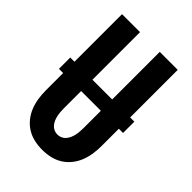

<svg xmlns="http://www.w3.org/2000/svg" viewBox="-218 -831 936 936"><g transform="rotate(45 250.0 -363.5)"><path d="M250 8Q222 8 195 2Q168 -4 144.5 -18.5Q121 -33 103.5 -55Q86 -77 76 -102.5Q66 -128 62 -155.5Q58 -183 58 -210V-735H182V-210Q182 -198 183 -185.5Q184 -173 186.5 -161Q189 -149 194 -137.5Q199 -126 207 -116.5Q215 -107 226.5 -102Q238 -97 250 -97Q262 -97 273.5 -102Q285 -107 293 -116.5Q301 -126 306 -137.5Q311 -149 313.5 -161Q316 -173 317 -185.5Q318 -198 318 -210V-735H442V-210Q442 -183 438 -155.5Q434 -128 424 -102.5Q414 -77 396.5 -55Q379 -33 355.5 -18.5Q332 -4 305 2Q278 8 250 8ZM29 -329V-407H471V-329Z"/></g></svg>

Font: Iosevka Term Curly Extrabold
Style: Regular
Weight: 800
Designer: Belleve Invis
Foundry: Belleve Invis
Version: Version 32.3.0